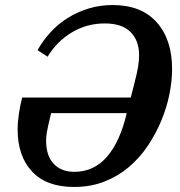

<svg xmlns="http://www.w3.org/2000/svg" viewBox="-20 -730 714 762"><path d="M274 12Q164 12 107 -49.5Q50 -111 50 -216Q50 -245 55 -278.5Q60 -312 68 -343H499L513 -398Q524 -440 528 -464.5Q532 -489 532 -511Q532 -569 498 -603Q464 -637 396 -637Q324 -637 264.5 -601Q205 -565 169 -505L129 -531Q151 -570 181.5 -603Q212 -636 250 -659.5Q288 -683 332.5 -696.5Q377 -710 427 -710Q541 -710 602 -641.5Q663 -573 663 -456Q663 -409 652.5 -356.5Q642 -304 620.5 -252Q599 -200 567 -152Q535 -104 492 -67.5Q449 -31 394.5 -9.5Q340 12 274 12ZM275 -48Q353 -48 405 -108.5Q457 -169 483 -281H183L172 -235Q168 -218 165.5 -202.5Q163 -187 163 -172Q163 -112 193 -80Q223 -48 275 -48Z"/></svg>

Font: IBM Plex Serif SemiBold
Style: Italic
Weight: 600
Italic angle: -14°
Designer: Mike Abbink, Paul van der Laan, Pieter van Rosmalen
Foundry: Bold Monday
Version: Version 2.5